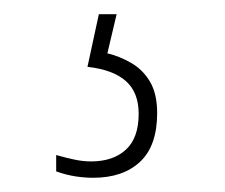

<svg xmlns="http://www.w3.org/2000/svg" viewBox="-20 -29 316 270"><path d="M111 221Q99 221 86 219Q73 217 59 212V189Q73 193 85 195.5Q97 198 108 198Q139 198 157 181.5Q175 165 175 131Q175 101 157 85Q139 69 103 65L119 -9H144L131 46Q148 50 164.5 59.5Q181 69 191 86Q201 103 201 130Q201 176 177 198.5Q153 221 111 221Z"/></svg>

Font: Noto Serif Khmer Condensed Thin
Style: Regular
Weight: 250
Width: 3
Designer: Danh Hong and the Monotype Design Team
Foundry: Monotype Imaging Inc.
Version: Version 2.004